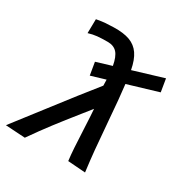

<svg xmlns="http://www.w3.org/2000/svg" viewBox="-215 -881 986 1024"><g transform="rotate(30 278.0 -369.5)"><path d="M292.5 -562.5Q283 -615 262.5 -637.5Q242 -660 205 -660Q166.5 -660 141.2 -657.5Q116 -655 88 -646.5L89.5 -733Q123 -739 141.2 -740.5Q159.5 -742 194.5 -743Q254 -744.5 292.2 -730.5Q330.5 -716.5 353.5 -683.2Q376.5 -650 387.5 -591.5L571 -647L584 -568L398.5 -512.5Q408 -436.5 419 -293.5Q427.5 -187.5 433.2 -126.8Q439 -66 448 4L340 -4Q335.5 -39.5 332.8 -81.2Q330 -123 327 -191Q323 -277 320 -314L276.5 -259.5Q214.5 -182 170.5 -124.5Q126.5 -67 77 4L-43.5 -3.5Q3 -63 89.5 -175.5Q221.5 -347.5 301 -446L300 -482.5L211.5 -456L198.5 -534Z"/></g></svg>

Font: JuliaMono
Style: Bold Italic
Weight: 700
Italic angle: -9°
Monospace: yes
Designer: cormullion
Foundry: corm
Version: Version 0.057; ttfautohint (v1.8.4)